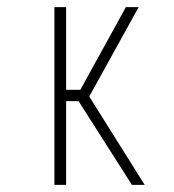

<svg xmlns="http://www.w3.org/2000/svg" viewBox="-20 -520 490 540"><path d="M351 0 201 -235.5H166V0H133V-500H166V-267.5H206L334 -500H370L231 -248.5L387 0Z"/></svg>

Font: League Mono Condensed Thin
Style: Regular
Weight: 100
Width: 1
Designer: Tyler Finck
Foundry: The League of Moveable Type / Tyler Finck
Version: Version 2.210